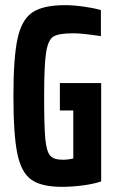

<svg xmlns="http://www.w3.org/2000/svg" viewBox="-20 -716 447 744"><path d="M32 -344Q32 -493 48 -566.5Q64 -640 105.5 -668Q147 -696 232 -696Q264 -696 303.5 -690.5Q343 -685 371 -677V-576Q298 -587 265 -587Q209 -587 188 -575Q167 -563 159 -515Q151 -467 151 -344Q151 -227 155.5 -178.5Q160 -130 174 -113.5Q188 -97 223 -97Q244 -97 264 -102V-288H212V-394H372V-13Q343 -3 300.5 2.5Q258 8 220 8Q140 8 101 -20Q62 -48 47 -121.5Q32 -195 32 -344Z"/></svg>

Font: Saira ExtraCondensed
Style: Bold
Weight: 700
Width: 2
Designer: Hector Gatti with collaboration of the Omnibus-Type team
Foundry: Omnibus-Type
Version: Version 0.072; ttfautohint (v1.8)